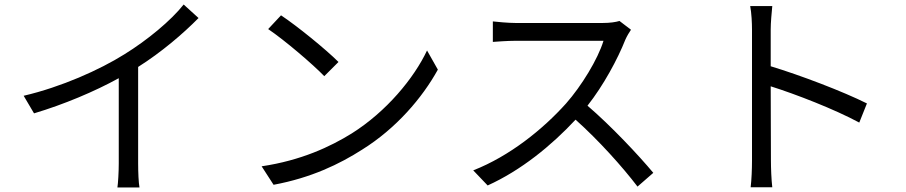

<svg xmlns="http://www.w3.org/2000/svg" viewBox="-20 -801 4020 852"><path d="M795 -781C739 -710 634 -623 532 -560C422 -491 252 -415 85 -376L131 -298C262 -337 400 -395 507 -454V-76C507 -38 504 12 501 31H599C595 11 593 -38 593 -76V-504C696 -569 792 -651 861 -721Z M1227 -733 1170 -672C1244 -622 1369 -515 1419 -463L1482 -526C1426 -582 1298 -686 1227 -733ZM1141 -63 1194 19C1361 -12 1487 -73 1587 -137C1738 -231 1854 -367 1923 -492L1875 -577C1817 -454 1695 -306 1541 -209C1446 -150 1316 -89 1141 -63Z M2729 -708C2713 -703 2687 -699 2654 -699H2268C2238 -699 2181 -704 2167 -706V-615C2178 -616 2233 -620 2268 -620H2658C2633 -538 2560 -419 2492 -342C2389 -227 2241 -108 2080 -45L2144 22C2292 -45 2427 -155 2534 -270C2636 -179 2742 -61 2809 27L2879 -34C2814 -112 2692 -242 2587 -332C2658 -422 2721 -539 2755 -625C2761 -639 2774 -661 2780 -669Z M3827 -342C3721 -395 3532 -467 3400 -507V-670C3400 -700 3404 -743 3407 -774H3309C3315 -743 3317 -698 3317 -670V-88C3317 -51 3315 -2 3311 30H3407C3403 -3 3401 -56 3401 -88L3400 -418C3511 -383 3684 -316 3793 -257Z"/></svg>

Font: Noto Sans CJK TC Regular
Style: Regular
Weight: 400
Designer: Ryoko NISHIZUKA (kana & ideographs); Paul D. Hunt (Latin, Greek & Cyrillic); Wenlong ZHANG (bopomofo); Sandoll Communica
Foundry: Adobe Systems Incorporated
Version: Version 1.001;PS 1.001;hotconv 1.0.78;makeotf.lib2.5.61930